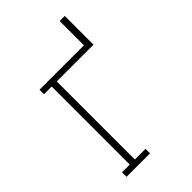

<svg xmlns="http://www.w3.org/2000/svg" viewBox="-273 -1043 1146 1146"><g transform="rotate(-45 300.0 -470.0)"><path d="M88 0V-38H153V-697H88V-735H463V-940H506V-697H196V-38H286V0Z"/></g></svg>

Font: Iosevka Slab XLtEx
Style: Regular
Weight: 200
Width: 7
Monospace: yes
Designer: Belleve Invis
Foundry: Belleve Invis
Version: Version 11.1.0; ttfautohint (v1.8.3)